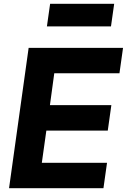

<svg xmlns="http://www.w3.org/2000/svg" viewBox="-20 -999 673 1019"><path d="M28 0H529L548 -135H202L226 -306H552L571 -441H245L268 -610H614L633 -745H132ZM229 -859H569L586 -979H246Z"/></svg>

Font: Mluvka ExtraBold
Style: Italic
Weight: 800
Italic angle: -8°
Designer: Modified by Jiří Krblich, Original typeface by Gumpita Rahayu
Foundry: Gumpita Rahayu & Jiří Krblich
Version: Version 2.000;Glyphs 3.1.1 (3134)